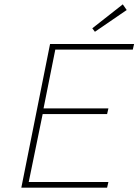

<svg xmlns="http://www.w3.org/2000/svg" viewBox="-20 -862 640 882"><path d="M78 0 210 -660H596L590 -634H234L180 -364H478L472 -338H176L112 -26H478L472 0ZM416 -716 404 -732 544 -842 562 -816Z"/></svg>

Font: Source Code Pro ExtraLight
Style: Italic
Weight: 200
Italic angle: -11°
Monospace: yes
Designer: Paul D. Hunt, Teo Tuominen
Foundry: Adobe Systems Incorporated
Version: Version 1.050;PS 1.000;hotconv 16.6.51;makeotf.lib2.5.65220